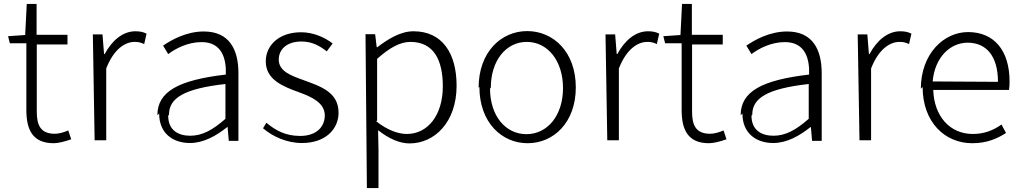

<svg xmlns="http://www.w3.org/2000/svg" viewBox="-20 -703 5201 976"><path d="M30 -483H114V-144C114 -43 146 25 253 25C277 25 311 16 342 5L327 -40C307 -31 280 -23 259 -23C186 -23 167 -67 167 -135V-477H323V-526H166V-683H116L108 -525L21 -519Z M461 10H520V-355C559 -455 617 -490 664 -490C685 -490 695 -487 713 -479L725 -532C707 -541 690 -544 668 -544C604 -544 549 -497 512 -428H509L501 -528H452Z M789 -126C789 -25 859 24 946 24C1015 24 1080 -13 1135 -57H1137L1143 13H1192V-331C1192 -451 1146 -543 1016 -543C927 -543 851 -500 809 -471L835 -428C872 -456 934 -489 1005 -489C1108 -489 1131 -405 1128 -324C888 -296 780 -238 780 -117ZM839 -120C839 -203 912 -252 1126 -276V-99C1061 -42 1008 -13 947 -13C886 -13 835 -41 835 -115Z M1317 -51C1365 -10 1436 24 1515 24C1635 24 1701 -47 1701 -130C1701 -235 1609 -264 1525 -295C1461 -318 1397 -340 1397 -400C1397 -448 1433 -492 1513 -492C1566 -492 1605 -470 1641 -442L1671 -482C1630 -514 1571 -539 1511 -539C1396 -539 1331 -471 1331 -391C1331 -297 1420 -263 1500 -234C1563 -211 1631 -181 1631 -116C1631 -59 1589 -12 1506 -12C1431 -12 1381 -40 1334 -79Z M1845 253H1904V58L1902 -41C1957 2 2011 26 2062 26C2189 26 2301 -82 2301 -267C2301 -434 2227 -544 2082 -544C2015 -544 1952 -504 1898 -463H1895L1887 -529H1838ZM1897 -90V-404C1960 -460 2014 -490 2066 -490C2187 -490 2231 -395 2231 -264C2231 -118 2155 -22 2048 -22C2008 -22 1951 -39 1892 -87Z M2417 -261C2417 -80 2531 25 2662 25C2793 25 2907 -79 2907 -259C2907 -440 2792 -545 2660 -545C2528 -545 2413 -439 2413 -257ZM2475 -257C2475 -395 2552 -490 2658 -490C2764 -490 2842 -394 2842 -255C2842 -116 2763 -21 2656 -21C2549 -21 2471 -115 2471 -253Z M3067 10H3126V-355C3165 -455 3223 -490 3270 -490C3291 -490 3301 -487 3319 -479L3331 -532C3313 -541 3296 -544 3274 -544C3210 -544 3155 -497 3118 -428H3115L3107 -528H3058Z M3361 -483H3445V-144C3445 -43 3477 25 3584 25C3608 25 3642 16 3673 5L3658 -40C3638 -31 3611 -23 3590 -23C3517 -23 3498 -67 3498 -135V-477H3654V-526H3497V-683H3447L3439 -525L3352 -519Z M3754 -126C3754 -25 3824 24 3911 24C3980 24 4045 -13 4100 -57H4102L4108 13H4157V-331C4157 -451 4111 -543 3981 -543C3892 -543 3816 -500 3774 -471L3800 -428C3837 -456 3899 -489 3970 -489C4073 -489 4096 -405 4093 -324C3853 -296 3745 -238 3745 -117ZM3804 -120C3804 -203 3877 -252 4091 -276V-99C4026 -42 3973 -13 3912 -13C3851 -13 3800 -41 3800 -115Z M4349 10H4408V-355C4447 -455 4505 -490 4552 -490C4573 -490 4583 -487 4601 -479L4613 -532C4595 -541 4578 -544 4556 -544C4492 -544 4437 -497 4400 -428H4397L4389 -528H4340Z M4670 -261C4670 -82 4783 25 4922 25C5000 25 5051 0 5094 -27L5071 -70C5030 -41 4984 -22 4925 -22C4807 -22 4728 -114 4724 -246H5109C5111 -259 5112 -273 5112 -288C5112 -447 5033 -540 4901 -540C4777 -540 4661 -429 4661 -252ZM4721 -289C4732 -413 4811 -486 4899 -486C4993 -486 5053 -419 5053 -287Z"/></svg>

Font: GenEiGothic-pro-Light
Style: Regular
Weight: 300
Designer: Ryoko NISHIZUKA (kana & ideographs); Paul D. Hunt (Latin, Greek & Cyrillic); Wenlong ZHANG (bopomofo); Sandoll Communica
Foundry: Adobe Systems Incorporated; o_tamon
Version: Version 1.000.140830